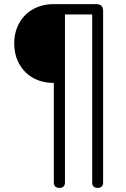

<svg xmlns="http://www.w3.org/2000/svg" viewBox="-20 -725 612 931"><path d="M268 186Q241 186 241 159V-323Q183 -323 140 -347.5Q97 -372 73 -415.5Q49 -459 49 -514Q49 -569 73 -612.5Q97 -656 140.5 -680.5Q184 -705 243 -705H447Q480 -705 480 -672V159Q480 186 453 186Q427 186 427 159V-655H295V159Q295 186 268 186Z"/></svg>

Font: Nunito Light
Style: Regular
Weight: 300
Designer: Vernon Adams
Foundry: Vernon Adams
Version: Version 3.601; ttfautohint (v1.8.2.53-6de2)